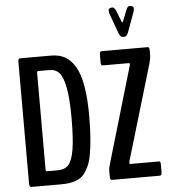

<svg xmlns="http://www.w3.org/2000/svg" viewBox="-61 -989 928 1044"><g transform="rotate(-5 403.0 -467.0)"><path d="M632.3 -769.5Q618.7 -769.5 606.9 -806.6L571.8 -903.3Q569.8 -912.1 569.8 -918Q569.8 -929.2 577.1 -929.7Q577.1 -933.6 592.3 -933.6Q601.6 -933.6 610.4 -914.1L633.3 -856Q635.3 -848.1 638.7 -848.1Q640.6 -848.1 643.6 -856L666.5 -914.1Q674.3 -933.6 684.1 -933.6Q699.2 -933.6 699.2 -929.7Q707 -929.2 707 -916.5Q707 -911.1 705.1 -903.3L669.9 -806.6Q658.2 -769.5 644.5 -769.5ZM509.3 0Q505.4 0 502.9 -1Q500.5 -2 498.8 -6.3Q497.1 -10.7 497.1 -19.5V-48.8Q497.1 -65.9 504.9 -90.3L657.2 -607.9Q659.2 -611.8 659.2 -616.7Q659.2 -624.5 655.8 -624.5H513.7Q509.3 -624.5 507.1 -625.5Q504.9 -626.5 503.2 -630.9Q501.5 -635.3 501.5 -644V-682.6Q501.5 -694.8 504.4 -698.5Q507.3 -702.1 513.7 -702.1H761.2Q765.1 -702.1 767.6 -701.2Q770 -700.2 771.7 -695.8Q773.4 -691.4 773.4 -682.6V-660.6Q773.4 -640.6 765.1 -610.8L610.8 -92.3Q609.9 -87.4 609.9 -84.5Q609.9 -77.6 612.8 -77.6H767.1Q767.6 -77.6 769 -77.6Q772.9 -77.6 774.7 -77.1Q776.4 -76.7 778.1 -72.8Q779.8 -68.8 779.8 -61V-19.5Q779.8 -7.3 776.6 -3.7Q773.4 0 767.1 0ZM159.2 -77.6H219.2Q256.8 -77.6 277.3 -100.1Q297.9 -122.6 307.9 -182.4Q317.9 -242.2 317.9 -354.5Q317.9 -458.5 306.4 -519Q294.9 -579.6 274.9 -602.1Q254.9 -624.5 222.7 -624.5H158.7Q152.8 -624.5 152.8 -613.8V-88.4Q152.8 -77.6 159.2 -77.6ZM68.8 0Q62.5 0 59.6 -3.9Q56.6 -7.8 56.6 -21.5V-682.6Q56.6 -694.8 59.6 -698.5Q62.5 -702.1 68.8 -702.1H236.8Q279.8 -702.1 311.3 -685.1Q342.8 -668 366.7 -628.9Q390.6 -589.8 402.6 -521.7Q414.6 -453.6 414.6 -356Q414.6 -286.6 410.2 -233.6Q405.8 -180.7 398.7 -142.8Q391.6 -105 378.4 -78.9Q365.2 -52.7 351.1 -37.4Q336.9 -22 315.4 -13.7Q293.9 -5.4 273.7 -2.7Q253.4 0 223.6 0Z"/></g></svg>

Font: BenchNine
Style: Bold
Weight: 700
Version: Version 1 ; ttfautohint (v0.92.18-e454-dirty) -l 8 -r 50 -G 